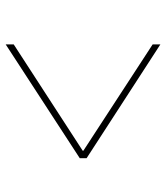

<svg xmlns="http://www.w3.org/2000/svg" viewBox="24 -612 568 656"><g transform="rotate(90 308.0 -284.0)"><path d="M520.5 -272.5 131.8 -19.5V-46.9L499 -285.2L495.1 -278.3V-290L499 -282.2L131.8 -521.5V-547.9L520.5 -295.9Z"/></g></svg>

Font: Inter 20pt Thin
Style: Regular
Weight: 250
Version: Version 4.001;git-66647c0bb